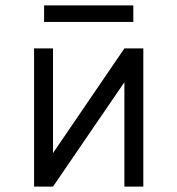

<svg xmlns="http://www.w3.org/2000/svg" viewBox="-20 -690 656 710"><path d="M106 0V-511H176V-124L440 -511H510V0H440V-386L176 0ZM143 -609V-670H473V-609Z"/></svg>

Font: Overpass Mono Light
Style: Regular
Weight: 300
Monospace: yes
Designer: Delve Withrington, Dave Bailey
Foundry: Delve Fonts LLC
Version: Version 4.000